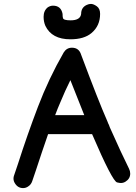

<svg xmlns="http://www.w3.org/2000/svg" viewBox="-20 -951 696 982"><path d="M98 11Q71 11 56 -14Q49 -25 49 -38Q49 -44 51 -51L72 -113Q119 -260 174 -404.5Q229 -549 306 -683Q321 -707 348 -707Q384 -707 395 -671Q484 -433 529 -331L535 -316Q535 -315 536 -315L542 -299Q602 -164 640 -88Q646 -76 646 -63Q646 -37 622 -22Q611 -15 598 -15Q592 -15 579 -18Q555 -23 451 -265H226Q194 -173 164 -81L145 -25Q139 -6 122 4Q111 11 98 11ZM411 -362Q375 -451 340 -541Q312 -485 290 -431Q275 -397 262 -362ZM340 -750Q245 -750 212 -819Q203 -840 203 -865Q203 -897 225 -914Q238 -922 251 -922Q292 -922 300 -880Q300 -865 302 -859Q304 -847 341 -847Q391 -847 395 -880Q395 -913 424 -926Q435 -931 445 -931Q458 -931 475 -919Q492 -907 492 -880Q492 -819 448 -782Q410 -750 340 -750Z"/></svg>

Font: Bad Comic
Style: Regular
Weight: 400
Designer: GGBotNet
Foundry: f0n7
Version: 0.9